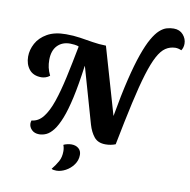

<svg xmlns="http://www.w3.org/2000/svg" viewBox="-111 -968 1315 1328"><g transform="rotate(10 546.5 -303.5)"><path d="M211 24Q178 24 158.5 4.5Q139 -15 139 -40Q139 -51 143 -61Q190 -65 223.5 -107Q257 -149 282.5 -223.5Q308 -298 330 -398.5Q352 -499 375 -619L373 -623Q345 -631 314 -631Q258 -631 224.5 -595.5Q191 -560 191 -495Q191 -467 196.5 -442Q202 -417 216 -388Q203 -377 187 -372Q171 -367 158 -367Q101 -367 72 -403Q43 -439 43 -493Q43 -540 67.5 -585.5Q92 -631 143.5 -660.5Q195 -690 275 -690Q328 -690 374 -683Q420 -676 465 -668.5Q510 -661 560 -660L696 -190Q723 -344 749.5 -453.5Q776 -563 802 -636.5Q828 -710 853.5 -754.5Q879 -799 904 -821.5Q929 -844 953.5 -851Q978 -858 1002 -858Q1044 -858 1068.5 -830Q1093 -802 1093 -767Q1093 -740 1079 -719Q1057 -729 1036 -729Q998 -728 968 -708Q938 -688 912 -639.5Q886 -591 860.5 -508Q835 -425 807 -299.5Q779 -174 745 0Q712 13 675 13Q622 13 595 -20Q568 -53 553 -104L442 -493L440 -497Q422 -363 401.5 -270.5Q381 -178 358 -120Q335 -62 310.5 -30.5Q286 1 261 12.5Q236 24 211 24ZM372 251Q363 251 353 249.5Q343 248 338 244Q364 212 380.5 182Q397 152 397 111Q397 86 389 67Q397 62 414 58Q431 54 444 54Q475 54 494.5 70.5Q514 87 514 116Q514 154 491.5 185Q469 216 436 233.5Q403 251 372 251Z"/></g></svg>

Font: Sansita Swashed SemiBold
Style: Regular
Weight: 600
Designer: Pablo Cosgaya
Foundry: Omnibus-Type
Version: Version 1.003; ttfautohint (v1.8.3)